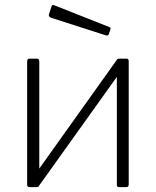

<svg xmlns="http://www.w3.org/2000/svg" viewBox="-20 -772 643 792"><path d="M142 -519V-13Q142 -6 139.5 -3Q137 0 128 0H104Q97 0 94.5 -2.5Q92 -5 92 -11V-519Q92 -530 102 -530H132Q142 -530 142 -519ZM511 -519V-13Q511 -6 508.5 -3Q506 0 498 0H474Q466 0 464 -2.5Q462 -5 462 -11V-519Q462 -530 471 -530H502Q511 -530 511 -519ZM464 -528 495 -501 139 -3 108 -29ZM193 -747Q196 -753 202 -751L432 -660Q438 -657 435 -649L429 -632Q428 -628 425.5 -626.5Q423 -625 417 -626L190 -699Q179 -704 182 -713Z"/></svg>

Font: Libre Franklin ExtraLight
Style: Regular
Weight: 250
Designer: Pablo Impallari, Rodrigo Fuenzalida, Nhung Nguyen
Foundry: Impallari Type
Version: Version 3.000